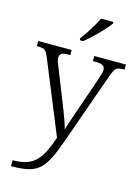

<svg xmlns="http://www.w3.org/2000/svg" viewBox="-145 -846 848 1165"><g transform="rotate(15 279.0 -263.0)"><path d="M44 203Q98 203 133.5 190Q169 177 193 151Q217 125 235 87.5Q253 50 269 1L83 -453Q74 -476 66 -486.5Q58 -497 45.5 -500.5Q33 -504 10 -504H7V-536H217V-504H204Q173 -504 161.5 -495.5Q150 -487 150 -468Q150 -459 154.5 -446Q159 -433 169 -408L243 -222Q254 -196 265.5 -165Q277 -134 287 -106Q297 -78 301 -58Q309 -88 320.5 -120.5Q332 -153 345 -191L421 -412Q427 -429 431 -444Q435 -459 435 -468Q435 -487 422.5 -495.5Q410 -504 378 -504H359V-536H558V-504H554Q531 -504 518 -500Q505 -496 496.5 -482Q488 -468 478 -440L324 -5Q298 70 275 118Q252 166 224 192.5Q196 219 154.5 229.5Q113 240 50 240H44ZM249 -619Q264 -638 281 -664Q298 -690 314 -717Q330 -744 340 -766H418V-756Q409 -743 391.5 -723Q374 -703 352.5 -681Q331 -659 309.5 -639.5Q288 -620 271 -606H249Z"/></g></svg>

Font: Noto Serif Thai Light
Style: Regular
Weight: 300
Version: Version 2.001